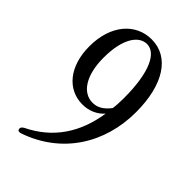

<svg xmlns="http://www.w3.org/2000/svg" viewBox="-220 -796 870 870"><g transform="rotate(45 215.0 -360.5)"><path d="M74 -8C75 0 84 3 97 -2C288 -69 395 -236 395 -438C395 -613 325 -721 212 -721C111 -721 34 -637 34 -499C34 -371 102 -290 198 -290C241 -290 277 -307 302 -335C280 -192 210 -89 87 -29C76 -23 72 -16 74 -8ZM116 -508C116 -631 160 -691 212 -691C267 -691 311 -614 311 -444C311 -421 310 -397 307 -376C282 -343 256 -328 225 -328C162 -328 116 -393 116 -508Z"/></g></svg>

Font: 寒蝉锦书宋 CompactLight
Style: Bold
Weight: 400
Width: 4
Designer: 寒蝉锦书宋{Warren} 思源宋体{Ryoko NISHIZUKA 西塚涼子 (kana & ideographs); Frank Grießhammer (Latin, Greek & Cyrillic); Wenlong ZHANG 
Foundry: Adobe & ChillType
Version: Version 2.000;Glyphs 3.1.1 (3135)